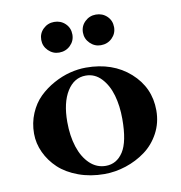

<svg xmlns="http://www.w3.org/2000/svg" viewBox="-79 -766 790 839"><g transform="rotate(-10 316.5 -346.5)"><path d="M147 -625Q147 -653.8 167.2 -673.3Q187.5 -692.9 215.8 -692.9Q245.1 -692.9 265.1 -673.6Q285.2 -654.3 285.2 -625Q285.2 -596.7 264.9 -576.9Q244.6 -557.1 214.8 -557.1Q187.5 -557.1 167.2 -577.1Q147 -597.2 147 -625ZM332 -625Q332 -653.8 352.3 -673.3Q372.6 -692.9 400.9 -692.9Q430.2 -692.9 450.2 -673.6Q470.2 -654.3 470.2 -625Q470.2 -596.7 450 -576.9Q429.7 -557.1 399.9 -557.1Q372.6 -557.1 352.3 -577.1Q332 -597.2 332 -625ZM317.9 -472.2Q436.5 -472.2 512.7 -404.3Q588.9 -336.4 588.9 -234.9Q588.9 -180.2 564.5 -134.5Q540 -88.9 500.7 -60.1Q461.4 -31.2 413.8 -15.6Q366.2 0 317.9 0Q255.9 0 203.4 -19.3Q150.9 -38.6 116.9 -70.3Q83 -102.1 64 -142.8Q44.9 -183.6 44.9 -227.1Q44.9 -274.9 62.5 -316.4Q80.1 -357.9 108.6 -385.7Q137.2 -413.6 173.6 -433.6Q210 -453.6 246.6 -462.9Q283.2 -472.2 317.9 -472.2ZM311 -438Q259.3 -438 228 -387.9Q196.8 -337.9 196.8 -252Q196.8 -190.4 212.6 -141.4Q228.5 -92.3 259 -63.2Q289.6 -34.2 330.1 -34.2Q378.4 -34.2 407.2 -78.6Q436 -123 436 -224.1Q436 -281.7 422.4 -329.3Q408.7 -377 379.9 -407.5Q351.1 -438 311 -438Z"/></g></svg>

Font: Laureen pro
Style: Bold
Weight: 700
Designer: Ahmed zaza
Foundry: zazatype
Version: Version 1.000